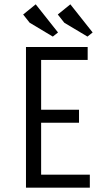

<svg xmlns="http://www.w3.org/2000/svg" viewBox="-20 -867 485 887"><path d="M100 0V-650H385V-590H170V-360H345V-300H170V-60H395V0ZM277 -762 247 -800 305 -847 408 -717 384 -698ZM117 -762 87 -800 145 -847 248 -717 224 -698Z"/></svg>

Font: Unica One
Style: Regular
Weight: 400
Designer: Eduardo Rodriguez Tunni
Foundry: Eduardo Rodriguez Tunni
Version: Version 2.000; ttfautohint (v1.8.4.7-5d5b);gftools[0.9.23]